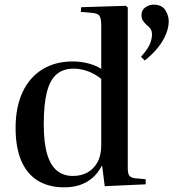

<svg xmlns="http://www.w3.org/2000/svg" viewBox="-20 -791 752 825"><path d="M255 14Q190 14 143 -14.5Q96 -43 71.5 -100Q47 -157 47 -241Q47 -330 76.5 -394Q106 -458 161.5 -492.5Q217 -527 293 -527Q327 -527 359.5 -518.5Q392 -510 415 -495V-680Q415 -712 407.5 -723Q400 -734 373 -736L327 -740L329 -760L521 -766L529 -759V-70Q529 -46 535 -37Q541 -28 561 -25L606 -21V1L430 9L419 -78H417Q401 -47 377 -26.5Q353 -6 323 4Q293 14 255 14ZM293 -35Q329 -35 356 -50Q383 -65 399 -94Q415 -123 415 -167V-452Q391 -472 360 -484Q329 -496 296 -496Q252 -496 223.5 -472Q195 -448 181.5 -395.5Q168 -343 168 -256Q168 -178 182.5 -129Q197 -80 225 -57.5Q253 -35 293 -35ZM602 -531 586 -547Q615 -580 624 -601.5Q633 -623 633 -643Q633 -656 628 -665Q623 -674 610 -684Q600 -693 594 -702.5Q588 -712 588 -726Q588 -748 604.5 -759.5Q621 -771 640 -771Q675 -771 690 -748Q705 -725 705 -699Q705 -674 693.5 -645Q682 -616 659 -587Q636 -558 602 -531Z"/></svg>

Font: Literata 60pt Medium
Style: Regular
Weight: 500
Designer: Latin by Veronika Burian and Jose Scaglione. Greek by Irene Vlachou. Cyrillic by Vera Evstafieva.
Foundry: TypeTogether
Version: Version 3.103;gftools[0.9.29]